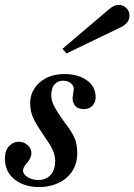

<svg xmlns="http://www.w3.org/2000/svg" viewBox="-23 -755 548 783"><path d="M-3 -109Q-3 -141 14 -159Q31 -177 53 -177Q74 -177 89.5 -163.5Q105 -150 105 -130Q105 -113 90 -94Q88 -92 82.5 -85Q77 -78 74 -72Q71 -66 71 -59Q71 -44 90 -32.5Q109 -21 133 -21Q164 -21 183 -41Q202 -61 202 -100Q202 -121 192 -143Q182 -165 161 -194Q130 -239 115 -268.5Q100 -298 100 -334Q100 -384 138.5 -418.5Q177 -453 241 -453Q294 -453 330.5 -428Q367 -403 367 -358Q367 -338 354 -324Q341 -310 319 -310Q296 -310 284.5 -322.5Q273 -335 273 -355Q273 -360 275 -372Q278 -390 278 -391Q278 -406 265.5 -416Q253 -426 234 -426Q213 -426 199.5 -411Q186 -396 186 -366Q186 -344 199.5 -319Q213 -294 237 -261Q267 -222 279.5 -196Q292 -170 292 -130Q292 -86 270 -54.5Q248 -23 212.5 -7.5Q177 8 137 8Q77 8 37 -23Q-3 -54 -3 -109ZM232 -556 420 -716Q432 -726 441 -730.5Q450 -735 461 -735Q479 -735 492 -722.5Q505 -710 505 -691Q505 -662 472 -645L248 -537Z"/></svg>

Font: Ibarra Real Nova
Style: Bold Italic
Weight: 700
Italic angle: -22°
Designer: Jose Maria Ribagorda & Octavio Pardo
Foundry: Octavio Pardo
Version: Version 1.014